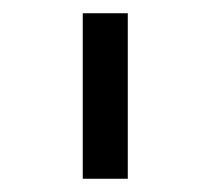

<svg xmlns="http://www.w3.org/2000/svg" viewBox="-20 -726 318 290"><path d="M173 -456V-706H105V-456Z"/></svg>

Font: Alpha Lyrae Medium
Style: Regular
Weight: 500
Designer: Nikolay Petroussenko, Plamen Motev
Foundry: Fontfabric LLC
Version: Version 1.000;hotconv 1.0.109;makeotfexe 2.5.65596